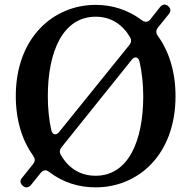

<svg xmlns="http://www.w3.org/2000/svg" viewBox="-20 -782 824 827"><path d="M114 14 156 -38C166 -50 178 -52 191 -42C252 5 321 25 392 25C575 25 736 -115 736 -368C736 -476 706 -564 660 -627C651 -640 651 -651 660 -663L707 -721C717 -734 716 -745 704 -756C692 -766 679 -764 669 -751L627 -698C617 -686 605 -685 591 -695C532 -739 465 -761 392 -761C210 -761 48 -620 48 -368C48 -260 78 -173 123 -111C132 -98 132 -88 123 -76L75 -16C65 -4 66 8 79 19C91 29 104 26 114 14ZM186 -368C186 -560 251 -710 392 -710C459 -710 508 -676 540 -622C547 -610 546 -599 537 -588L235 -214C222 -197 206 -201 201 -221C191 -266 186 -315 186 -368ZM246 -149 547 -524C560 -541 576 -537 581 -517C591 -472 597 -422 597 -368C597 -175 533 -25 392 -25C324 -25 274 -59 242 -115C235 -127 237 -138 246 -149Z"/></svg>

Font: 寒蝉锦书宋Pro Soft
Style: Regular
Weight: 700
Designer: 寒蝉锦书宋{Warren} 思源宋体{Ryoko NISHIZUKA 西塚涼子 (kana & ideographs); Frank Grießhammer (Latin, Greek & Cyrillic); Wenlong ZHANG 
Foundry: Adobe & ChillType
Version: Version 2.000;Glyphs 3.1.1 (3135)